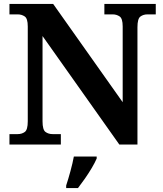

<svg xmlns="http://www.w3.org/2000/svg" viewBox="-20 -734 828 975"><path d="M28 0V-53H70Q91 -53 106 -64Q121 -75 121 -118V-600Q121 -640 105.5 -650.5Q90 -661 70 -661H28V-714H250L603 -215V-600Q603 -640 587.5 -650.5Q572 -661 552 -661H510V-714H771V-661H729Q708 -661 693 -650Q678 -639 678 -596V0H586L196 -551V-118Q196 -75 211 -64Q226 -53 247 -53H289V0ZM316 208Q326 178 337.5 136Q349 94 355 61H471V71Q462 92 446 119Q430 146 411.5 172.5Q393 199 376 221H316Z"/></svg>

Font: Noto Serif Tibetan
Style: Bold
Weight: 700
Designer: Monotype Design Team
Foundry: Monotype Imaging Inc.
Version: Version 2.103; ttfautohint (v1.8.4.7-5d5b)